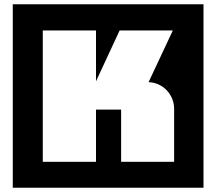

<svg xmlns="http://www.w3.org/2000/svg" viewBox="-20 -760 1016 902"><path d="M936 122V-740H40V122ZM798 0H549V-245H431V0H181V-617H431V-378L542 -617H792L678 -374C745 -372 798 -316 798 -249Z"/></svg>

Font: Takraf VEB
Style: Regular
Weight: 400
Designer: Jan Sonntag
Foundry: Jan Sonntag | S FONTS | www.sonntag.nl
Version: Version 2.001